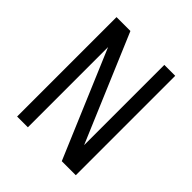

<svg xmlns="http://www.w3.org/2000/svg" viewBox="-199 -864 997 997"><g transform="rotate(45 300.0 -365.0)"><path d="M85 0V-730H187L436 -141V-730H516V0H413L164 -589V0Z"/></g></svg>

Font: Tiny Light
Style: Regular
Weight: 300
Monospace: yes
Designer: Philipp Nurullin, Konstantin Bulenkov
Foundry: JetBrains
Version: Version 2.251; ttfautohint (v1.8.4.7-5d5b)